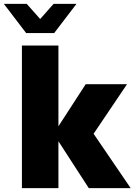

<svg xmlns="http://www.w3.org/2000/svg" viewBox="-53 -979 700 999"><path d="M61 -742H251V-322L393 -541H608L434 -283L627 0H409L251 -244V0H61ZM-33 -959H86L156 -880L226 -959H345L229 -807H83Z"/></svg>

Font: Chess Sans ExtraBold
Style: Regular
Weight: 800
Designer: Wolf Bōese
Foundry: Wolf Bōese
Version: Version 7.223